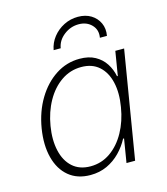

<svg xmlns="http://www.w3.org/2000/svg" viewBox="-113 -838 814 936"><g transform="rotate(-15 294.0 -369.5)"><path d="M228.5 11.2Q162.6 11.2 119.4 -24.7Q76.2 -60.5 59.6 -124.3Q43 -188 56.2 -270Q69.8 -352.1 107.9 -415.3Q146 -478.5 201.2 -514.4Q256.3 -550.3 321.8 -550.3Q368.2 -550.3 400.1 -532.7Q432.1 -515.1 451.2 -485.6Q470.2 -456.1 477.1 -420.9H481L501 -542.5H545.4L455.6 0H412.1L431.6 -119.1H426.8Q408.2 -83.5 379.2 -53.7Q350.1 -23.9 312.3 -6.3Q274.4 11.2 228.5 11.2ZM239.7 -29.8Q294.9 -29.8 339.8 -61Q384.8 -92.3 415 -146.7Q445.3 -201.2 456.5 -270.5Q468.3 -339.8 455.8 -393.8Q443.4 -447.8 408.9 -478.5Q374.5 -509.3 319.3 -509.3Q263.7 -509.3 218.3 -478Q172.9 -446.8 142.6 -392.6Q112.3 -338.4 101.1 -270.5Q89.8 -202.1 102.1 -147.5Q114.3 -92.8 149.2 -61.3Q184.1 -29.8 239.7 -29.8ZM367.2 -750Q405.3 -750 432.9 -733.2Q460.4 -716.3 473.6 -687.7Q486.8 -659.2 480.5 -623.5H444.8Q451.7 -662.1 426.8 -688Q401.9 -713.9 361.3 -713.9Q320.3 -713.9 286.9 -688Q253.4 -662.1 247.1 -623.5H211.4Q217.8 -659.2 240.2 -687.7Q262.7 -716.3 295.9 -733.2Q329.1 -750 367.2 -750Z"/></g></svg>

Font: Inter 16pt ExtraLight
Style: Italic
Weight: 250
Italic angle: -9.3988°
Version: Version 4.001;git-66647c0bb